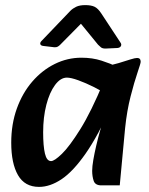

<svg xmlns="http://www.w3.org/2000/svg" viewBox="-20 -716 585 752"><path d="M133 16Q77 16 50.5 -30Q24 -76 24 -157Q24 -230 46 -291Q68 -352 106.5 -396.5Q145 -441 194.5 -465.5Q244 -490 299 -490Q342 -490 377.5 -478.5Q413 -467 438 -455L409 -340Q382 -358 349 -374.5Q316 -391 287 -401.5Q258 -412 242 -412Q217 -412 195.5 -383Q174 -354 161.5 -305.5Q149 -257 149 -198Q149 -144 156 -114.5Q163 -85 180 -85Q193 -85 222.5 -113.5Q252 -142 294.5 -210Q337 -278 386 -396L418 -304Q364 -184 315 -114Q266 -44 221 -14Q176 16 133 16ZM377 10Q353 10 347 -7.5Q341 -25 341 -47Q341 -64 345.5 -90Q350 -116 357 -146Q364 -176 372 -204L394 -279L363 -305L387 -456Q419 -461 445 -469Q471 -477 490 -483Q509 -489 517 -489Q531 -489 531 -474Q531 -468 518.5 -431.5Q506 -395 491.5 -338.5Q477 -282 470 -214L449 10ZM143 -556Q136 -549 138 -543Q140 -537 150 -536L192 -531Q200 -530 205.5 -533Q211 -536 215 -540L297 -623L364 -541Q369 -536 375.5 -530.5Q382 -525 397 -526L440 -528Q450 -529 453.5 -535.5Q457 -542 452 -549L377 -663Q364 -683 350.5 -689.5Q337 -696 314 -696Q292 -696 278.5 -689.5Q265 -683 256 -674Z"/></svg>

Font: Alkatra Medium
Style: Regular
Weight: 500
Designer: Suman Bhandary
Version: Version 1.100;gftools[0.9.22]